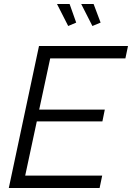

<svg xmlns="http://www.w3.org/2000/svg" viewBox="-20 -940 660 960"><path d="M265 -920H328L361 -827L321 -810ZM386 -920H448L483 -827L442 -810ZM175 -710H620L607 -648H231L176 -392H504L492 -333H164L106 -62H491L478 0H24Z"/></svg>

Font: Raleway-v4020
Style: Italic
Weight: 400
Italic angle: -12°
Designer: Matt McInerney, Pablo Impallari, Rodrigo Fuenzalida
Foundry: Matt McInerney, Pablo Impallari, Rodrigo Fuenzalida
Version: Version 4.020;PS 004.020;hotconv 1.0.88;makeotf.lib2.5.64775